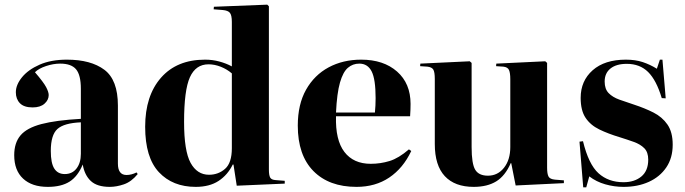

<svg xmlns="http://www.w3.org/2000/svg" viewBox="-20 -788 2939 824"><path d="M185 14Q117 14 79 -21.5Q41 -57 41 -122Q41 -175 68 -207Q95 -239 157.5 -255.5Q220 -272 327 -278V-407Q327 -466 306.5 -490.5Q286 -515 238 -515Q209 -515 177.5 -504.5Q146 -494 130 -478Q167 -435 178 -414Q189 -393 189 -380Q189 -359 171 -343Q153 -327 120 -327Q83 -327 65.5 -345Q48 -363 48 -392Q48 -424 74.5 -456.5Q101 -489 150 -510.5Q199 -532 267 -532Q370 -532 428 -488.5Q486 -445 486 -335V-86Q486 -37 523 -37Q544 -37 566 -48L571 -41Q544 -8 512 3Q480 14 451 14Q397 14 370 -11Q343 -36 335 -82Q314 -31 278.5 -8.5Q243 14 185 14ZM258 -41Q290 -41 308.5 -65Q327 -89 327 -128V-263Q255 -260 226.5 -234.5Q198 -209 198 -140Q198 -88 213 -64.5Q228 -41 258 -41Z M820 14Q721 14 662 -49Q603 -112 603 -244Q603 -377 671 -454.5Q739 -532 860 -532Q892 -532 921.5 -524Q951 -516 975 -503V-694Q975 -722 967 -732.5Q959 -743 936 -745L897 -748L898 -759L1127 -768L1134 -761V-60Q1134 -36 1139.5 -26Q1145 -16 1164 -15L1202 -12V0L996 9L982 -82H979Q957 -37 918 -11.5Q879 14 820 14ZM877 -38Q917 -38 946 -63.5Q975 -89 975 -152V-473Q954 -491 927.5 -501.5Q901 -512 875 -512Q820 -512 795 -456.5Q770 -401 770 -265Q770 -140 798 -89Q826 -38 877 -38Z M1510 14Q1392 14 1325 -54Q1258 -122 1258 -249Q1258 -340 1293.5 -403Q1329 -466 1390.5 -499Q1452 -532 1530 -532Q1626 -532 1684 -481Q1742 -430 1742 -342Q1742 -329 1741.5 -316.5Q1741 -304 1740 -289H1422Q1419 -187 1458 -136Q1497 -85 1571 -85Q1613 -85 1652 -97Q1691 -109 1735 -147L1745 -140Q1710 -66 1650.5 -26Q1591 14 1510 14ZM1422 -305H1589Q1592 -335 1592 -367Q1592 -448 1575 -481.5Q1558 -515 1522 -515Q1494 -515 1473 -497Q1452 -479 1439 -433.5Q1426 -388 1422 -305Z M2013 14Q1932 14 1889 -32Q1846 -78 1846 -170V-449Q1846 -479 1839.5 -489.5Q1833 -500 1814 -502L1783 -504L1784 -515L1996 -525L2004 -518V-157Q2004 -85 2019.5 -59.5Q2035 -34 2074 -34Q2116 -34 2143 -68Q2170 -102 2170 -157V-448Q2170 -475 2164.5 -487.5Q2159 -500 2140 -502L2109 -504L2110 -515L2320 -525L2328 -518V-68Q2328 -42 2334 -30.5Q2340 -19 2362 -17L2400 -14V-2L2193 8L2174 -88H2172Q2148 -33 2109.5 -9.5Q2071 14 2013 14Z M2483 16 2467 -180 2482 -182Q2506 -83 2548.5 -44.5Q2591 -6 2656 -6Q2703 -6 2732.5 -30.5Q2762 -55 2762 -103Q2762 -135 2745 -152Q2728 -169 2700 -179Q2672 -189 2640 -199Q2590 -214 2552 -232.5Q2514 -251 2493 -282.5Q2472 -314 2472 -368Q2472 -441 2523.5 -486.5Q2575 -532 2666 -532Q2707 -532 2738.5 -521.5Q2770 -511 2799 -493L2812 -532H2823L2837 -366L2820 -367Q2797 -444 2761.5 -479Q2726 -514 2670 -514Q2625 -514 2600 -494Q2575 -474 2575 -438Q2575 -406 2592 -388.5Q2609 -371 2638 -360.5Q2667 -350 2701 -339Q2747 -324 2784.5 -305Q2822 -286 2844.5 -253.5Q2867 -221 2867 -167Q2867 -110 2839.5 -69.5Q2812 -29 2764.5 -7.5Q2717 14 2656 14Q2616 14 2577.5 3Q2539 -8 2509 -31L2496 16Z"/></svg>

Font: Literata 72pt
Style: Bold
Weight: 700
Designer: Latin by Veronika Burian and Jose Scaglione. Greek by Irene Vlachou. Cyrillic by Vera Evstafieva.
Foundry: TypeTogether
Version: Version 3.002